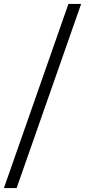

<svg xmlns="http://www.w3.org/2000/svg" viewBox="-45 -862 435 982"><path d="M-25 100 305 -842H370L40 100Z"/></svg>

Font: MOST Montserrat
Style: Regular
Weight: 400
Designer: Julieta Ulanovsky
Foundry: Julieta Ulanovsky
Version: Version 8.000;March 11, 2024;FontCreator 15.0.0.2926 64-bit